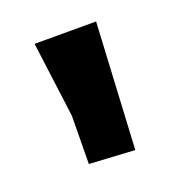

<svg xmlns="http://www.w3.org/2000/svg" viewBox="-61 -808 322 349"><g transform="rotate(-20 99.5 -634.0)"><path d="M40 -756H159L146 -512L58 -517L59 -610Z"/></g></svg>

Font: Andada
Style: Bold
Weight: 700
Designer: Carolina Giovagnoli
Foundry: Carolina Giovagnoli
Version: Version 1.003